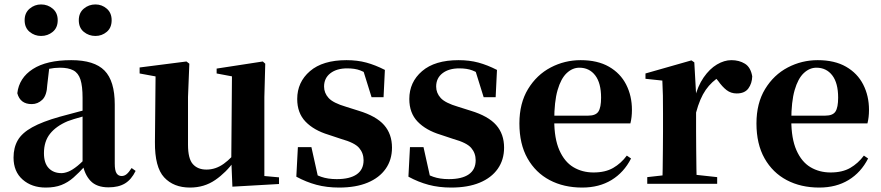

<svg xmlns="http://www.w3.org/2000/svg" viewBox="-20 -828 3970 865"><path d="M186 17Q123 17 82 -19Q41 -55 41 -118Q41 -163 60 -196Q79 -229 125 -254.5Q171 -280 249 -302Q288 -313 338.5 -326Q389 -339 429 -349V-323Q389 -313 349 -302Q309 -291 285 -282Q233 -260 205.5 -225.5Q178 -191 178 -138Q178 -93 199.5 -70.5Q221 -48 257 -48Q271 -48 288.5 -55Q306 -62 329.5 -81Q353 -100 385 -136L402 -81H364Q336 -50 311 -28Q286 -6 256.5 5.5Q227 17 186 17ZM469 16Q415 16 387.5 -13.5Q360 -43 352 -92V-95V-387Q352 -440 342.5 -469.5Q333 -499 310.5 -511Q288 -523 250 -523Q225 -523 198.5 -517.5Q172 -512 135 -498L202 -523L193 -446Q191 -398 170.5 -378.5Q150 -359 123 -359Q71 -359 58 -408Q66 -477 128 -517Q190 -557 301 -557Q405 -557 451 -510Q497 -463 497 -357V-91Q497 -60 505 -47.5Q513 -35 528 -35Q540 -35 550 -43Q560 -51 573 -71L591 -58Q572 -19 543 -1.5Q514 16 469 16ZM165 -666Q136 -666 113.5 -684.5Q91 -703 91 -737Q91 -770 113.5 -789Q136 -808 165 -808Q195 -808 217.5 -789Q240 -770 240 -737Q240 -703 217.5 -684.5Q195 -666 165 -666ZM410 -666Q380 -666 357.5 -684.5Q335 -703 335 -737Q335 -770 357.5 -789Q380 -808 410 -808Q439 -808 461 -789Q483 -770 483 -737Q483 -703 461 -684.5Q439 -666 410 -666Z M836 17Q762 17 719.5 -29Q677 -75 678 -188L681 -501L712 -478L609 -497V-524L820 -551L833 -541L827 -391V-176Q827 -113 849 -88.5Q871 -64 910 -64Q952 -64 988.5 -90.5Q1025 -117 1053 -157L1089 -103H1036Q999 -51 949.5 -17Q900 17 836 17ZM1027 13 1022 -108V-111L1025 -484L956 -497V-519L1164 -551L1175 -541L1171 -391V-35L1237 -29V1Z M1508 17Q1452 17 1405.5 4.5Q1359 -8 1315 -32L1322 -165H1383L1415 -21L1364 -28V-64Q1397 -42 1427 -31.5Q1457 -21 1497 -21Q1556 -21 1587 -42.5Q1618 -64 1618 -106Q1618 -138 1598 -161.5Q1578 -185 1517 -202L1460 -221Q1394 -241 1356.5 -280Q1319 -319 1319 -382Q1319 -458 1376.5 -507.5Q1434 -557 1541 -557Q1590 -557 1630.5 -546Q1671 -535 1714 -513L1708 -390H1654L1611 -528L1656 -512V-482Q1626 -502 1602.5 -511Q1579 -520 1544 -520Q1497 -520 1468.5 -498Q1440 -476 1440 -438Q1440 -409 1460.5 -386.5Q1481 -364 1539 -347L1596 -329Q1675 -305 1710.5 -264.5Q1746 -224 1746 -163Q1746 -108 1717.5 -67.5Q1689 -27 1636 -5Q1583 17 1508 17Z M2013 17Q1957 17 1910.5 4.5Q1864 -8 1820 -32L1827 -165H1888L1920 -21L1869 -28V-64Q1902 -42 1932 -31.5Q1962 -21 2002 -21Q2061 -21 2092 -42.5Q2123 -64 2123 -106Q2123 -138 2103 -161.5Q2083 -185 2022 -202L1965 -221Q1899 -241 1861.5 -280Q1824 -319 1824 -382Q1824 -458 1881.5 -507.5Q1939 -557 2046 -557Q2095 -557 2135.5 -546Q2176 -535 2219 -513L2213 -390H2159L2116 -528L2161 -512V-482Q2131 -502 2107.5 -511Q2084 -520 2049 -520Q2002 -520 1973.5 -498Q1945 -476 1945 -438Q1945 -409 1965.5 -386.5Q1986 -364 2044 -347L2101 -329Q2180 -305 2215.5 -264.5Q2251 -224 2251 -163Q2251 -108 2222.5 -67.5Q2194 -27 2141 -5Q2088 17 2013 17Z M2603 17Q2520 17 2456.5 -16.5Q2393 -50 2356.5 -114.5Q2320 -179 2320 -272Q2320 -363 2359 -427Q2398 -491 2461 -524Q2524 -557 2596 -557Q2672 -557 2723.5 -527.5Q2775 -498 2801 -447Q2827 -396 2827 -333Q2827 -299 2820 -272H2384V-307H2630Q2664 -307 2676 -325.5Q2688 -344 2688 -388Q2688 -454 2661.5 -488.5Q2635 -523 2590 -523Q2559 -523 2533 -498.5Q2507 -474 2492 -422Q2477 -370 2477 -286Q2477 -204 2500 -151.5Q2523 -99 2563 -75Q2603 -51 2654 -51Q2707 -51 2742.5 -71.5Q2778 -92 2804 -127L2823 -114Q2791 -51 2735 -17Q2679 17 2603 17Z M2896 0V-30L3003 -42H3101L3211 -30V0ZM2964 0Q2965 -26 2965.5 -68Q2966 -110 2966.5 -156Q2967 -202 2967 -236V-316Q2967 -366 2966.5 -397.5Q2966 -429 2964 -465L2888 -473V-497L3095 -556L3108 -547L3116 -404V-403V-236Q3116 -202 3116.5 -156Q3117 -110 3117.5 -68Q3118 -26 3119 0ZM3116 -321 3080 -383H3109Q3123 -440 3150 -479Q3177 -518 3210 -537.5Q3243 -557 3275 -557Q3310 -557 3336 -541Q3362 -525 3369 -484Q3368 -452 3351.5 -429.5Q3335 -407 3299 -407Q3273 -407 3253.5 -422Q3234 -437 3215 -464L3192 -491L3226 -485Q3186 -461 3159.5 -423Q3133 -385 3116 -321Z M3671 17Q3588 17 3524.5 -16.5Q3461 -50 3424.5 -114.5Q3388 -179 3388 -272Q3388 -363 3427 -427Q3466 -491 3529 -524Q3592 -557 3664 -557Q3740 -557 3791.5 -527.5Q3843 -498 3869 -447Q3895 -396 3895 -333Q3895 -299 3888 -272H3452V-307H3698Q3732 -307 3744 -325.5Q3756 -344 3756 -388Q3756 -454 3729.5 -488.5Q3703 -523 3658 -523Q3627 -523 3601 -498.5Q3575 -474 3560 -422Q3545 -370 3545 -286Q3545 -204 3568 -151.5Q3591 -99 3631 -75Q3671 -51 3722 -51Q3775 -51 3810.5 -71.5Q3846 -92 3872 -127L3891 -114Q3859 -51 3803 -17Q3747 17 3671 17Z"/></svg>

Font: Noto Serif TC ExtraBold
Style: Regular
Weight: 800
Designer: Ryoko NISHIZUKA 西塚涼子 (kana & ideographs); Frank Grießhammer (Latin, Greek & Cyrillic); Wenlong ZHANG 张文龙 (bopomofo); San
Foundry: Adobe
Version: Version 2.002-H1;hotconv 1.1.0;makeotfexe 2.6.0